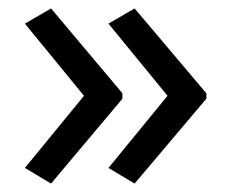

<svg xmlns="http://www.w3.org/2000/svg" viewBox="-20 -491 549 455"><path d="M469 -257 299 -56 237 -93 377 -264 237 -435 299 -471 469 -270ZM270 -257 101 -56 39 -93 179 -264 39 -435 101 -471 270 -270Z"/></svg>

Font: Noto Sans Gunjala Gondi Semibold
Style: Regular
Weight: 600
Designer: Ek Type
Foundry: Ek Type
Version: Version 1.004; ttfautohint (v1.8.4.7-5d5b)